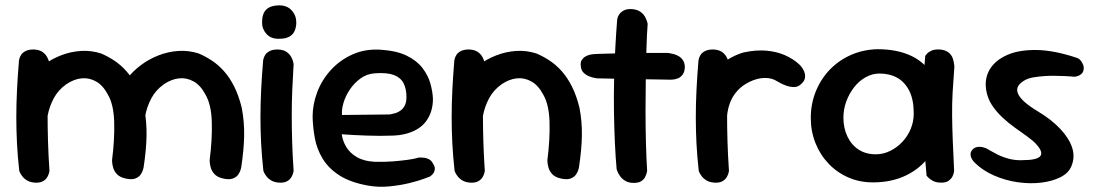

<svg xmlns="http://www.w3.org/2000/svg" viewBox="-20 -684 4113 718"><path d="M447 -17Q427 -22 417 -33Q407 -44 403.5 -56Q400 -68 399.5 -76.5Q399 -85 399 -85Q409 -163 407 -228.5Q405 -294 383 -331Q365 -365 339 -379.5Q313 -394 284.5 -391Q256 -388 228 -369Q197 -347 180.5 -315.5Q164 -284 158 -250.5Q152 -217 151 -186Q151 -156 151 -133.5Q151 -111 152 -94Q153 -77 153 -64Q153 -64 153 -59Q153 -54 150 -47Q147 -40 139 -34Q131 -28 115 -27Q101 -26 90 -33Q79 -40 72.5 -47.5Q66 -55 66 -55Q56 -72 55 -88Q54 -104 55 -125Q56 -146 52 -176Q49 -213 49.5 -243Q50 -273 54 -298Q58 -323 67 -346Q76 -369 92 -392Q112 -418 142 -440.5Q172 -463 208 -477Q244 -491 282.5 -493.5Q321 -496 358 -484Q382 -474 406.5 -458Q431 -442 452.5 -418Q474 -394 491 -360Q508 -326 519 -281Q529 -229 528 -176Q527 -123 517 -58Q517 -58 515 -50Q513 -42 506.5 -32Q500 -22 486 -16.5Q472 -11 447 -17ZM111 -1Q94 -2 82.5 -8.5Q71 -15 64 -24Q57 -33 54.5 -39Q52 -45 52 -45Q46 -99 43.5 -148Q41 -197 41 -245.5Q41 -294 43.5 -346Q46 -398 51 -458Q51 -458 52.5 -464.5Q54 -471 59 -479Q64 -487 75.5 -493Q87 -499 106 -499Q127 -498 138.5 -490Q150 -482 156 -471Q162 -460 163.5 -452Q165 -444 165 -444Q162 -395 160 -348.5Q158 -302 158 -254.5Q158 -207 159.5 -155.5Q161 -104 165 -45Q165 -45 163.5 -38Q162 -31 157 -22Q152 -13 141 -6.5Q130 0 111 -1ZM812 -17Q792 -22 782 -33Q772 -44 768.5 -56Q765 -68 764.5 -76.5Q764 -85 764 -85Q774 -163 772 -228.5Q770 -294 748 -331Q730 -365 704 -379.5Q678 -394 649.5 -391Q621 -388 593 -369Q562 -347 545.5 -315.5Q529 -284 523 -250.5Q517 -217 516 -186Q516 -156 515.5 -137Q515 -118 514 -104.5Q513 -91 512 -76Q512 -76 511.5 -70Q511 -64 508.5 -56Q506 -48 498.5 -41.5Q491 -35 476 -34Q461 -33 450.5 -40Q440 -47 435 -54Q430 -61 430 -61Q424 -74 422.5 -90.5Q421 -107 421.5 -128.5Q422 -150 421 -177Q418 -214 417.5 -243.5Q417 -273 420 -298Q423 -323 432 -346Q441 -369 457 -392Q477 -418 507 -440.5Q537 -463 573 -477Q609 -491 647.5 -493.5Q686 -496 723 -484Q747 -474 771.5 -458Q796 -442 817.5 -418Q839 -394 856 -360Q873 -326 884 -281Q894 -229 893 -176Q892 -123 882 -58Q882 -58 880 -50Q878 -42 871.5 -32Q865 -22 851 -16.5Q837 -11 812 -17Z M1024 -1Q1007 -2 995.5 -8.5Q984 -15 977 -24Q970 -33 967.5 -39Q965 -45 965 -45Q959 -99 956.5 -148Q954 -197 954 -245.5Q954 -294 956.5 -346Q959 -398 964 -458Q964 -458 965.5 -464.5Q967 -471 972 -479Q977 -487 988.5 -493Q1000 -499 1019 -499Q1040 -498 1051.5 -490Q1063 -482 1069 -471Q1075 -460 1076.5 -452Q1078 -444 1078 -444Q1075 -395 1073 -348.5Q1071 -302 1071 -254.5Q1071 -207 1072.5 -155.5Q1074 -104 1078 -45Q1078 -45 1076.5 -38Q1075 -31 1070 -22Q1065 -13 1054 -6.5Q1043 0 1024 -1ZM1024 -539Q994 -538 977 -556.5Q960 -575 960 -600Q960 -634 976.5 -649Q993 -664 1024 -664Q1054 -664 1071 -645Q1088 -626 1088 -600Q1088 -584 1082.5 -570Q1077 -556 1063 -547.5Q1049 -539 1024 -539Z M1356 10Q1290 -2 1249.5 -28Q1209 -54 1187 -90Q1165 -126 1157.5 -166.5Q1150 -207 1149 -247Q1149 -294 1166.5 -340Q1184 -386 1218 -423Q1252 -460 1299.5 -481Q1347 -502 1405 -498Q1464 -494 1501.5 -475.5Q1539 -457 1560 -429.5Q1581 -402 1589.5 -371.5Q1598 -341 1599 -314Q1599 -265 1573 -230Q1547 -195 1491 -182Q1475 -178 1452 -177Q1429 -176 1402.5 -176Q1376 -176 1350.5 -177Q1325 -178 1304.5 -179Q1284 -180 1271 -181Q1258 -182 1258 -182Q1261 -158 1274.5 -135Q1288 -112 1314.5 -96.5Q1341 -81 1381 -79Q1419 -78 1449.5 -80.5Q1480 -83 1502 -86Q1524 -89 1535.5 -92Q1547 -95 1547 -95Q1547 -95 1552.5 -95Q1558 -95 1567 -94Q1576 -93 1585 -88Q1594 -83 1600 -71Q1607 -60 1606 -51Q1605 -42 1600.5 -36Q1596 -30 1592 -27Q1588 -24 1588 -24Q1588 -24 1567 -16Q1546 -8 1511.5 0.5Q1477 9 1436.5 13Q1396 17 1356 10ZM1259 -254 1436 -256Q1436 -256 1442.5 -257Q1449 -258 1459 -261Q1469 -264 1478.5 -271Q1488 -278 1494 -290Q1500 -302 1500 -321Q1500 -352 1489 -373Q1478 -394 1453 -403.5Q1428 -413 1383 -410Q1352 -408 1328 -390.5Q1304 -373 1287.5 -348Q1271 -323 1264 -297.5Q1257 -272 1259 -254Z M2075 -17Q2055 -22 2045 -33Q2035 -44 2031.5 -56Q2028 -68 2027.5 -76.5Q2027 -85 2027 -85Q2037 -163 2035 -228.5Q2033 -294 2011 -331Q1993 -365 1967 -379.5Q1941 -394 1912.5 -391Q1884 -388 1856 -369Q1825 -347 1808.5 -315.5Q1792 -284 1786 -250.5Q1780 -217 1779 -186Q1779 -156 1779 -133.5Q1779 -111 1780 -94Q1781 -77 1781 -64Q1781 -64 1781 -59Q1781 -54 1778 -47Q1775 -40 1767 -34Q1759 -28 1743 -27Q1729 -26 1718 -33Q1707 -40 1700.5 -47.5Q1694 -55 1694 -55Q1684 -72 1683 -88Q1682 -104 1683 -125Q1684 -146 1680 -176Q1677 -213 1677.5 -243Q1678 -273 1682 -298Q1686 -323 1695 -346Q1704 -369 1720 -392Q1740 -418 1770 -440.5Q1800 -463 1836 -477Q1872 -491 1910.5 -493.5Q1949 -496 1986 -484Q2010 -474 2034.5 -458Q2059 -442 2080.5 -418Q2102 -394 2119 -360Q2136 -326 2147 -281Q2157 -229 2156 -176Q2155 -123 2145 -58Q2145 -58 2143 -50Q2141 -42 2134.5 -32Q2128 -22 2114 -16.5Q2100 -11 2075 -17ZM1739 -1Q1722 -2 1710.5 -8.5Q1699 -15 1692 -24Q1685 -33 1682.5 -39Q1680 -45 1680 -45Q1674 -99 1671.5 -148Q1669 -197 1669 -245.5Q1669 -294 1671.5 -346Q1674 -398 1679 -458Q1679 -458 1680.5 -464.5Q1682 -471 1687 -479Q1692 -487 1703.5 -493Q1715 -499 1734 -499Q1755 -498 1766.5 -490Q1778 -482 1784 -471Q1790 -460 1791.5 -452Q1793 -444 1793 -444Q1790 -395 1788 -348.5Q1786 -302 1786 -254.5Q1786 -207 1787.5 -155.5Q1789 -104 1793 -45Q1793 -45 1791.5 -38Q1790 -31 1785 -22Q1780 -13 1769 -6.5Q1758 0 1739 -1Z M2350 0Q2331 0 2318.5 -7.5Q2306 -15 2299 -25Q2292 -35 2289 -43Q2286 -51 2286 -51Q2282 -94 2279.5 -148.5Q2277 -203 2276 -263.5Q2275 -324 2276.5 -385.5Q2278 -447 2281 -504.5Q2284 -562 2288 -611Q2288 -611 2289.5 -617.5Q2291 -624 2297 -632Q2303 -640 2314 -645.5Q2325 -651 2344 -650Q2364 -648 2375.5 -639.5Q2387 -631 2392.5 -620.5Q2398 -610 2400 -602.5Q2402 -595 2402 -595Q2399 -556 2397.5 -503.5Q2396 -451 2395 -391.5Q2394 -332 2394 -271Q2394 -210 2395.5 -152Q2397 -94 2400 -45Q2400 -45 2398.5 -38Q2397 -31 2392.5 -22Q2388 -13 2378 -6.5Q2368 0 2350 0ZM2488 -386Q2409 -387 2338.5 -388.5Q2268 -390 2213 -391Q2213 -391 2204 -392.5Q2195 -394 2183.5 -398.5Q2172 -403 2162.5 -412Q2153 -421 2152 -437Q2150 -451 2155.5 -459.5Q2161 -468 2169 -472.5Q2177 -477 2183 -478.5Q2189 -480 2189 -480Q2197 -482 2218.5 -482.5Q2240 -483 2271 -484Q2302 -485 2338 -485.5Q2374 -486 2410 -486Q2446 -486 2478 -486Q2478 -486 2484.5 -485Q2491 -484 2500.5 -481.5Q2510 -479 2519.5 -473Q2529 -467 2535 -457Q2541 -447 2541 -432Q2540 -414 2532 -404Q2524 -394 2514 -390.5Q2504 -387 2496 -386.5Q2488 -386 2488 -386Z M2646 -100Q2631 -98 2622 -107Q2613 -116 2609 -128Q2605 -140 2604 -150Q2603 -160 2603 -160Q2598 -180 2596 -191.5Q2594 -203 2594.5 -212Q2595 -221 2595.5 -232.5Q2596 -244 2597 -265Q2601 -324 2621.5 -369Q2642 -414 2678 -444Q2714 -474 2761 -488Q2808 -498 2846.5 -494.5Q2885 -491 2915.5 -477.5Q2946 -464 2968 -444Q2968 -444 2972.5 -439.5Q2977 -435 2982 -427Q2987 -419 2989.5 -409.5Q2992 -400 2989.5 -389.5Q2987 -379 2974 -368Q2963 -358 2948 -358.5Q2933 -359 2919.5 -364Q2906 -369 2897 -374Q2888 -379 2888 -379Q2867 -393 2839.5 -392.5Q2812 -392 2783 -378Q2748 -361 2727 -331.5Q2706 -302 2700 -261Q2698 -237 2696.5 -221Q2695 -205 2694 -193Q2693 -181 2693.5 -168Q2694 -155 2695 -135Q2695 -135 2691.5 -127Q2688 -119 2677.5 -111Q2667 -103 2646 -100ZM2652 -1Q2635 -2 2623.5 -8.5Q2612 -15 2605 -24Q2598 -33 2595.5 -39Q2593 -45 2593 -45Q2587 -99 2584.5 -148Q2582 -197 2582 -245.5Q2582 -294 2584.5 -346Q2587 -398 2592 -458Q2592 -458 2593.5 -464.5Q2595 -471 2600 -479Q2605 -487 2616.5 -493Q2628 -499 2647 -499Q2668 -498 2679.5 -490Q2691 -482 2697 -471Q2703 -460 2704.5 -452Q2706 -444 2706 -444Q2703 -395 2701 -348.5Q2699 -302 2699 -254.5Q2699 -207 2700.5 -155.5Q2702 -104 2706 -45Q2706 -45 2704.5 -38Q2703 -31 2698 -22Q2693 -13 2682 -6.5Q2671 0 2652 -1Z M3250 -2Q3198 -1 3154.5 -19.5Q3111 -38 3079 -71.5Q3047 -105 3029.5 -149Q3012 -193 3012 -243Q3012 -297 3031.5 -344Q3051 -391 3085 -425.5Q3119 -460 3164.5 -479.5Q3210 -499 3262 -500Q3337 -500 3391 -473.5Q3445 -447 3473.5 -391.5Q3502 -336 3502 -250Q3502 -200 3485 -155.5Q3468 -111 3436 -77Q3404 -43 3357 -23Q3310 -3 3250 -2ZM3255 -107Q3283 -107 3308.5 -119.5Q3334 -132 3354 -153Q3374 -174 3385.5 -201.5Q3397 -229 3397 -260Q3397 -311 3380.5 -344Q3364 -377 3335.5 -393Q3307 -409 3269 -409Q3242 -409 3217 -395Q3192 -381 3173.5 -357Q3155 -333 3144.5 -304Q3134 -275 3134 -244Q3134 -205 3149 -173.5Q3164 -142 3191 -124.5Q3218 -107 3255 -107ZM3500 -1Q3481 -1 3469 -7.5Q3457 -14 3451 -20.5Q3445 -27 3445 -27Q3438 -100 3434 -172Q3430 -244 3431.5 -319Q3433 -394 3440 -475Q3440 -475 3445 -481.5Q3450 -488 3462 -494Q3474 -500 3495 -499Q3516 -497 3527.5 -487.5Q3539 -478 3543 -465.5Q3547 -453 3548 -444Q3549 -435 3549 -435Q3545 -384 3542.5 -340Q3540 -296 3540.5 -251.5Q3541 -207 3543 -157Q3545 -107 3548 -46Q3548 -46 3547 -39Q3546 -32 3541.5 -23.5Q3537 -15 3527.5 -8Q3518 -1 3500 -1Z M3802 -85Q3859 -85 3870.5 -100.5Q3882 -116 3854 -146Q3842 -159 3821 -174Q3800 -189 3775.5 -206.5Q3751 -224 3728.5 -245Q3706 -266 3689.5 -291Q3673 -316 3668 -347Q3661 -390 3681 -424Q3701 -458 3745.5 -478Q3790 -498 3856.5 -497Q3923 -496 4009 -467Q4009 -467 4013.5 -464.5Q4018 -462 4022.5 -456Q4027 -450 4030.5 -441.5Q4034 -433 4032 -422Q4030 -413 4024.5 -408Q4019 -403 4012.5 -400.5Q4006 -398 4001.5 -397.5Q3997 -397 3997 -397Q3997 -397 3987.5 -398Q3978 -399 3962 -399.5Q3946 -400 3926 -400.5Q3906 -401 3885.5 -399.5Q3865 -398 3846.5 -395Q3828 -392 3814 -385Q3796 -375 3788.5 -363.5Q3781 -352 3785.5 -337.5Q3790 -323 3808.5 -305.5Q3827 -288 3862 -267Q3912 -237 3945 -202Q3978 -167 3989.5 -131.5Q4001 -96 3986 -61Q3975 -36 3945 -21Q3915 -6 3873.5 -1Q3832 4 3786 -2.5Q3740 -9 3696.5 -28Q3653 -47 3621 -80Q3621 -80 3618 -84Q3615 -88 3612 -94.5Q3609 -101 3609.5 -109Q3610 -117 3617 -125Q3624 -132 3633 -134Q3642 -136 3650 -134.5Q3658 -133 3663.5 -131Q3669 -129 3669 -129Q3669 -129 3680 -122.5Q3691 -116 3709.5 -106.5Q3728 -97 3752 -90.5Q3776 -84 3802 -85Z"/></svg>

Font: Sour Gummy Medium
Style: Regular
Weight: 500
Designer: Stefie Justprince
Foundry: Eifetstype
Version: Version 1.000